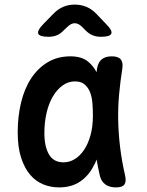

<svg xmlns="http://www.w3.org/2000/svg" viewBox="-20 -805 640 835"><path d="M237 10Q201 10 168.5 -3Q136 -16 111.5 -44.5Q87 -73 72 -118.5Q57 -164 57 -230Q57 -298 71.5 -358.5Q86 -419 115 -463.5Q144 -508 187 -534Q230 -560 287 -560Q335 -560 363 -537Q386 -518 400 -491L402 -507Q407 -535 423 -547.5Q439 -560 466 -560Q494 -560 505 -547Q516 -534 512 -507Q503 -450 498 -395Q493 -340 494 -283.5Q495 -227 502 -167.5Q509 -108 524 -42Q530 -15 521 -2.5Q512 10 484 10Q456 10 438 -3Q420 -16 414 -42Q406 -77 400 -111Q395 -97 388 -85Q366 -41 328.5 -15.5Q291 10 237 10ZM256 -99Q282 -99 305 -113Q328 -127 345.5 -153Q363 -179 373.5 -216.5Q384 -254 384 -302Q384 -329 382 -355.5Q380 -382 372 -403Q364 -424 348.5 -437.5Q333 -451 306 -451Q277 -451 252.5 -433.5Q228 -416 210 -385.5Q192 -355 182.5 -314Q173 -273 173 -226Q173 -168 193 -133.5Q213 -99 256 -99ZM191 -645Q152 -645 146.5 -658.5Q141 -672 168 -700L214 -747Q233 -766 255.5 -775.5Q278 -785 305 -785Q332 -785 355 -775.5Q378 -766 397 -747L442 -700Q470 -672 464 -658.5Q458 -645 419 -645Q399 -645 383 -651.5Q367 -658 353 -672L337 -688Q321 -704 305 -704Q289 -704 273 -688L256 -672Q243 -658 227 -651.5Q211 -645 191 -645Z"/></svg>

Font: Maple Mono NL SemiBold
Style: Regular
Weight: 600
Monospace: yes
Designer: subframe7536
Version: Version 7.000